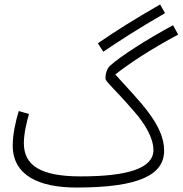

<svg xmlns="http://www.w3.org/2000/svg" viewBox="-20 -820 819 861"><path d="M443 -588C519 -639 600 -692 720 -761L698 -800C578 -731 496 -679 419 -626ZM323 21C605 21 716 -36 716 -145C716 -262 604 -367 497 -486C563 -538 656 -599 779 -665L756 -707C640 -644 523 -570 472 -524C460 -511 453 -492 453 -468C453 -454 489 -427 580 -322C632 -263 668 -200 668 -147C668 -65 552 -29 342 -29C162 -29 87 -78 87 -178C87 -221 100 -275 110 -309L64 -322C50 -276 37 -217 37 -168C37 -33 155 21 323 21Z"/></svg>

Font: Noto Sans Arabic UI Cn Lt
Style: Regular
Weight: 300
Width: 3
Designer: Monotype Design Team, Nadine Chahine and Nizar Qandah
Foundry: Monotype Imaging Inc.
Version: Version 2.010